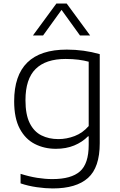

<svg xmlns="http://www.w3.org/2000/svg" viewBox="-20 -828 672 1078"><path d="M276 230Q235.5 230 186.5 223Q137.5 216 95.5 201.5V148Q144.5 163.5 189 170.5Q233.5 177.5 274.5 177.5Q380 177.5 429 134.2Q478 91 478 -14.5V-62.5H474Q442 -30 396.5 -11.2Q351 7.5 294 7.5Q228.5 7.5 175.2 -19.8Q122 -47 90.8 -105.8Q59.5 -164.5 59.5 -259.5Q59.5 -549.5 355 -549.5Q451 -549.5 540 -524V-23.5Q540 112 474.2 171Q408.5 230 276 230ZM308 -47Q354 -47 399.2 -64.2Q444.5 -81.5 478 -120.5V-481.5Q453 -488.5 420.2 -492.8Q387.5 -497 348.5 -497Q237 -497 180 -440.8Q123 -384.5 123 -265.5Q123 -184.5 147 -136.5Q171 -88.5 212.8 -67.8Q254.5 -47 308 -47ZM165 -629 296.5 -808H354.5L486 -629H429L325.5 -772.5L222 -629Z"/></svg>

Font: Encode Sans Exp Lt
Style: Regular
Weight: 300
Width: 7
Designer: Multiple Designers
Foundry: Impallari Type
Version: Version 3.002; ttfautohint (v1.8.3) -l 8 -r 50 -G 200 -x 14 